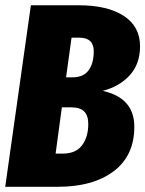

<svg xmlns="http://www.w3.org/2000/svg" viewBox="-21 -715 556 735"><path d="M372.1 -367.2Q493.2 -340.3 493.2 -230Q493.2 -119.1 414.3 -59.6Q335.4 0 201.2 0H-1L97.2 -694.8H280.8Q390.1 -694.8 452.6 -654.3Q515.1 -613.8 515.1 -538.1Q515.1 -469.7 475.3 -426.5Q435.5 -383.3 372.1 -367.2ZM255.9 -418.9Q298.3 -418.9 318.1 -445.8Q337.9 -472.7 337.9 -519Q337.9 -570.8 282.2 -570.8H252.9L231.9 -418.9ZM219.2 -127Q269.5 -127 293.2 -158.9Q316.9 -190.9 316.9 -240.2Q316.9 -272.9 301 -288.6Q285.2 -304.2 250 -304.2H215.8L191.9 -127Z"/></svg>

Font: Fira Sans Compressed ExtraBold
Style: Italic
Weight: 800
Width: 3
Italic angle: -8°
Designer: Carrois Corporate & Edenspiekermann AG
Foundry: Carrois Corporate GbR & Edenspiekermann AG
Version: Version 4.203;PS 004.203;hotconv 1.0.88;makeotf.lib2.5.64775